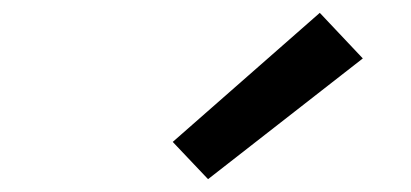

<svg xmlns="http://www.w3.org/2000/svg" viewBox="-20 -833 640 299"><path d="M304 -554 249 -612 478 -813 545 -742Z"/></svg>

Font: Iosevka Slab MdExObl
Style: Regular
Weight: 500
Width: 7
Italic angle: -9°
Monospace: yes
Designer: Belleve Invis
Foundry: Belleve Invis
Version: Version 11.1.1; ttfautohint (v1.8.3)